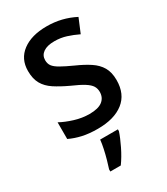

<svg xmlns="http://www.w3.org/2000/svg" viewBox="-191 -633 815 938"><g transform="rotate(-30 217.0 -164.0)"><path d="M396 -151Q396 -72 343.5 -31Q291 10 198 10Q149 10 111.5 1.5Q74 -7 43 -22V-116Q74 -99 116 -86Q158 -73 199 -73Q249 -73 272.5 -91.5Q296 -110 296 -142Q296 -161 287 -175.5Q278 -190 254.5 -205Q231 -220 185 -240Q140 -261 108 -282Q76 -303 59.5 -332Q43 -361 43 -405Q43 -473 94 -511Q145 -549 230 -549Q274 -549 313 -539.5Q352 -530 389 -511L356 -432Q325 -447 293.5 -457Q262 -467 227 -467Q186 -467 164 -451.5Q142 -436 142 -409Q142 -389 152 -375.5Q162 -362 186.5 -348Q211 -334 255 -314Q298 -295 330 -274Q362 -253 379 -224Q396 -195 396 -151ZM281 71Q271 102 250 145Q229 188 205 221H146V209Q152 191 159.5 164.5Q167 138 173 110Q179 82 181 61H281Z"/></g></svg>

Font: Noto Sans Tamil SemiCondensed Medium
Style: Regular
Weight: 500
Width: 4
Designer: Jelle Bosma - Monotype Design Team
Foundry: Monotype Imaging Inc.
Version: Version 2.004; ttfautohint (v1.8.4.7-5d5b)